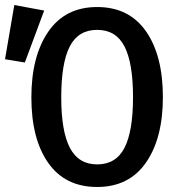

<svg xmlns="http://www.w3.org/2000/svg" viewBox="-87 -732 707 765"><path d="M300 13Q173 13 105.5 -82.5Q38 -178 38 -344Q38 -508 105.5 -606Q173 -704 300 -704Q427 -704 494.5 -607.5Q562 -511 562 -345Q562 -181 494.5 -84Q427 13 300 13ZM300 -613Q225 -613 191 -547Q157 -481 157 -344Q157 -209 191.5 -143Q226 -77 300 -77Q375 -77 409 -143Q443 -209 443 -345Q443 -481 409 -547Q375 -613 300 -613ZM89 -690 12 -483 -67 -496 -30 -712Z"/></svg>

Font: Fira Mono Medium
Style: Regular
Weight: 500
Designer: Carrois Corporate & Edenspiekermann AG
Foundry: Carrois Corporate GbR & Edenspiekermann AG
Version: Version 3.206